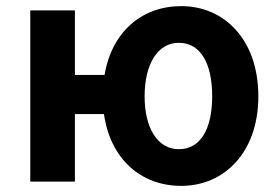

<svg xmlns="http://www.w3.org/2000/svg" viewBox="-20 -594 908 628"><path d="M565 -106C496 -106 453 -174 453 -279C453 -385 496 -454 565 -454C637 -454 674 -385 674 -279C674 -174 637 -106 565 -106ZM225 -349V-560H79V0H225V-221H320C341 -74 441 14 573 14C712 14 825 -94 825 -279C825 -466 712 -574 573 -574C445 -574 346 -491 322 -349Z"/></svg>

Font: Noto Sans Japanese Bold
Style: Bold
Weight: 700
Designer: Ryoko NISHIZUKA (kana & ideographs); Paul D. Hunt (Latin, Greek & Cyrillic); Wenlong ZHANG (bopomofo); Sandoll Communica
Foundry: Adobe Systems Incorporated
Version: Version 1.000;PS 1;hotconv 1.0.78;makeotf.lib2.5.61930